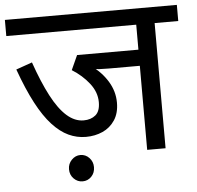

<svg xmlns="http://www.w3.org/2000/svg" viewBox="-52 -675 862 842"><g transform="rotate(-5 378.5 -254.5)"><path d="M653 -551V0H572V-370H435Q409 -370 393.5 -371Q378 -372 369 -375L362 -385Q404 -356 431 -312Q458 -268 458 -218Q458 -172 437.5 -141Q417 -110 383.5 -95Q350 -80 310 -80Q270 -80 233.5 -97Q197 -114 162.5 -151.5Q128 -189 95.5 -250.5Q63 -312 31 -401L102 -426Q133 -337 165 -276Q197 -215 232 -184Q267 -153 306 -153Q338 -153 358.5 -170Q379 -187 379 -227Q379 -271 348.5 -310Q318 -349 273 -377L302 -441H572V-551H0V-622H757V-551ZM223 55Q223 31 239.5 14Q256 -3 278 -3Q301 -3 317 14Q333 31 333 55Q333 80 317 96.5Q301 113 278 113Q256 113 239.5 96.5Q223 80 223 55Z"/></g></svg>

Font: Noto Sans Ambassadori
Style: Regular
Weight: 400
Designer: Monotype Design Team
Foundry: Monotype Imaging Inc.
Version: Version 2.013